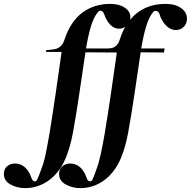

<svg xmlns="http://www.w3.org/2000/svg" viewBox="-175 -731 985 991"><path d="M-45 240Q-87 240 -121 221Q-155 202 -155 167Q-155 141 -138 127Q-121 113 -98 113Q-75 113 -55.5 125.5Q-36 138 -21 167L-9 196Q-4 204 3.5 205Q11 206 16 198Q21 187 26.5 174Q32 161 37 145Q51 111 61 62.5Q71 14 81 -45Q97 -143 112 -246Q127 -349 143 -463H62L64 -472L101 -476Q145 -482 158 -527Q190 -622 251 -666.5Q312 -711 394 -711Q440 -711 469 -691.5Q498 -672 498 -642Q498 -635 497 -629Q529 -669 575 -690Q621 -711 679 -711Q729 -711 759.5 -689.5Q790 -668 790 -635Q790 -608 773 -592Q756 -576 732 -576Q687 -576 655 -639L647 -662Q641 -673 631.5 -675Q622 -677 614 -667Q594 -642 580 -597Q566 -552 554 -481H675L671 -460L551 -461Q535 -355 519.5 -248.5Q504 -142 486 -44Q472 30 449.5 84.5Q427 139 389 177Q358 208 319.5 224Q281 240 240 240Q198 240 164 221Q130 202 130 167Q130 141 147 127Q164 113 187 113Q210 113 229.5 125.5Q249 138 264 167L276 196Q281 204 288.5 205Q296 206 301 198Q306 187 311.5 174Q317 161 322 145Q335 111 345.5 62.5Q356 14 366 -45Q382 -142 397 -244Q412 -346 428 -460L266 -461Q250 -355 234.5 -248.5Q219 -142 201 -44Q187 30 164.5 84.5Q142 139 104 177Q73 208 34.5 224Q-4 240 -45 240ZM269 -481H383Q408 -481 422.5 -493Q437 -505 444 -529Q455 -563 471 -592Q457 -583 439 -583Q398 -583 370 -639L361 -662Q355 -673 346 -675.5Q337 -678 329 -667Q309 -642 295 -597Q281 -552 269 -481Z"/></svg>

Font: DM Serif Display
Style: Italic
Weight: 400
Italic angle: -12°
Designer: Colophon Foundry, Frank Grießhammer
Foundry: Colophon Foundry
Version: Version 5.100; ttfautohint (v1.8.2)